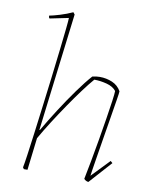

<svg xmlns="http://www.w3.org/2000/svg" viewBox="-82 -772 653 838"><g transform="rotate(10 244.5 -353.0)"><path d="M368 6Q358 6 348 -4Q355 -39 364 -86.5Q373 -134 381.5 -184.5Q390 -235 397.5 -281.5Q405 -328 409.5 -361Q414 -394 414 -405Q400 -423 371.5 -430.5Q343 -438 316 -438Q296 -415 270 -380Q244 -345 216 -304Q188 -263 161.5 -221.5Q135 -180 114 -143L97 0H81L76 -7Q79 -21 85 -62.5Q91 -104 98.5 -162Q106 -220 114.5 -286.5Q123 -353 131 -419Q139 -485 145.5 -541.5Q152 -598 156 -636Q160 -674 160 -684L77 -667Q73 -671 73 -679Q90 -682 119.5 -691Q149 -700 175 -712L182 -703Q166 -575 150 -442Q134 -309 118 -181L120 -180Q146 -225 179 -276.5Q212 -328 245.5 -374.5Q279 -421 305 -450Q313 -452 321.5 -453Q330 -454 338 -454Q367 -454 393 -443Q419 -432 433 -407Q433 -400 427.5 -366.5Q422 -333 414.5 -286.5Q407 -240 399 -192Q392 -150 386 -112Q380 -74 376 -49.5Q372 -25 372 -22L448 -101L457 -93Z"/></g></svg>

Font: Labrada Thin
Style: Italic
Weight: 100
Italic angle: -7°
Designer: Mercedes Jáuregui
Foundry: Omnibus-Type Team
Version: Version 1.000; ttfautohint (v1.8.4.7-5d5b)